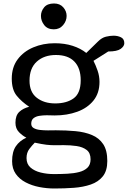

<svg xmlns="http://www.w3.org/2000/svg" viewBox="-20 -826 727 1092"><path d="M289.1 246.1Q246.1 246.1 203.6 237.8Q161.1 229.5 126 211.2Q90.8 192.9 69.8 163.1Q48.8 133.3 48.8 90.8Q48.8 37.1 70.1 5.9Q91.3 -25.4 129.9 -43Q108.4 -53.7 88.1 -74.2Q67.9 -94.7 67.9 -127.9Q67.9 -169.4 89.6 -189.7Q111.3 -210 146 -218.8Q102.5 -247.6 74.7 -282Q46.9 -316.4 46.9 -378.9Q46.9 -443.4 80.3 -488.3Q113.8 -533.2 169.4 -556.6Q225.1 -580.1 291 -580.1Q347.7 -580.1 393.1 -565.4Q438.5 -550.8 470.7 -524.9L537.1 -589.8Q559.1 -611.8 582.8 -617.4Q606.4 -623 626 -623Q649.4 -623 668.2 -613.8Q687 -604.5 687 -580.1Q687 -563 666.5 -548.1Q646 -533.2 595.7 -533.2L511.7 -480Q523.9 -456.1 534.9 -424.8Q545.9 -393.6 545.9 -359.9Q545.9 -296.4 511.5 -253.9Q477.1 -211.4 419.2 -190.4Q361.3 -169.4 291 -169.4Q281.7 -169.4 270 -169.9Q258.3 -170.4 245.6 -170.4Q224.6 -170.4 204.3 -167.2Q184.1 -164.1 170.9 -153.8Q157.7 -143.6 157.7 -122.1Q157.7 -105.5 171.9 -97.4Q186 -89.4 207.8 -86.9Q229.5 -84.5 252 -84.5Q264.6 -84.5 276.1 -84.7Q287.6 -85 296.9 -85Q356.4 -85 409.2 -80.1Q461.9 -75.2 502.9 -58.1Q543.9 -41 567.1 -5.9Q590.3 29.3 590.3 89.8Q590.3 145 564.9 176.8Q539.6 208.5 496.3 223.4Q453.1 238.3 399.4 242.2Q345.7 246.1 289.1 246.1ZM293.9 -237.8Q358.9 -237.8 398.9 -266.8Q439 -295.9 439 -369.6Q439 -438.5 403.1 -475.8Q367.2 -513.2 297.9 -513.2Q231 -513.2 189.5 -475.8Q147.9 -438.5 147.9 -367.2Q147.9 -302.2 189.2 -270Q230.5 -237.8 293.9 -237.8ZM287.1 164.1Q325.7 164.1 362.8 162.1Q399.9 160.2 429.7 152.6Q459.5 145 477.3 127.9Q495.1 110.8 495.1 80.1Q495.1 43.9 472.9 26.9Q450.7 9.8 415.5 4.6Q380.4 -0.5 341.8 -0.5Q326.7 -0.5 314.5 -0.2Q302.2 0 291 0Q268.6 0 244.6 -2.7Q220.7 -5.4 177.7 -14.6Q162.6 0.5 146.7 21.5Q130.9 42.5 130.9 73.2Q130.9 106.9 153.3 126.7Q175.8 146.5 211.4 155.3Q247.1 164.1 287.1 164.1ZM286.1 -659.2Q250.5 -659.2 231.7 -683.1Q212.9 -707 212.9 -735.4Q212.9 -762.2 231 -784.2Q249 -806.2 287.1 -806.2Q320.8 -806.2 339.8 -784.4Q358.9 -762.7 358.9 -735.4Q358.9 -707 338.9 -683.1Q318.8 -659.2 286.1 -659.2Z"/></svg>

Font: Cutive
Style: Regular
Weight: 400
Version: Version 1.100; ttfautohint (v1.8.4.7-5d5b)